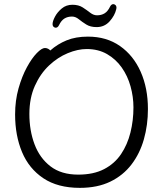

<svg xmlns="http://www.w3.org/2000/svg" viewBox="-20 -890 785 928"><path d="M542 -846Q535 -815 510 -787Q485 -759 447 -759Q417 -759 397 -771.5Q377 -784 361 -797Q345 -810 328 -810Q307 -810 291.5 -800.5Q276 -791 265 -768Q259 -756 249 -756Q244 -756 239 -760.5Q234 -765 234 -773Q234 -787 245.5 -809Q257 -831 278.5 -849Q300 -867 330 -867Q360 -867 380 -854Q400 -841 416 -828.5Q432 -816 449 -816Q470 -816 485.5 -825.5Q501 -835 512 -858Q518 -870 528 -870Q533 -870 538 -865.5Q543 -861 543 -853Q543 -849 542 -846ZM223 -646Q258 -677 302 -695Q346 -713 405 -713Q495 -713 560 -667.5Q625 -622 660 -543Q695 -464 695 -363Q695 -286 675.5 -217Q656 -148 615.5 -95Q575 -42 513 -12Q451 18 366 18Q259 18 189.5 -28.5Q120 -75 86.5 -155Q53 -235 53 -337Q53 -404 69.5 -462.5Q86 -521 110 -565Q134 -609 158 -633.5Q182 -658 197 -658Q205 -658 212 -654.5Q219 -651 223 -646ZM358 -46Q432 -46 483 -72.5Q534 -99 565 -145Q596 -191 610.5 -249.5Q625 -308 625 -371Q625 -422 611 -472.5Q597 -523 568.5 -563.5Q540 -604 497.5 -628.5Q455 -653 399 -653Q356 -653 307.5 -633Q259 -613 217 -573.5Q175 -534 148.5 -475Q122 -416 122 -339Q122 -259 147 -192.5Q172 -126 224 -86Q276 -46 358 -46Z"/></svg>

Font: Klee One SemiBold
Style: Regular
Weight: 600
Designer: Fontworks Inc.
Foundry: Fontworks Inc.
Version: Version 1.00;January 12, 2022;FontCreator 13.0.0.2683 64-bit